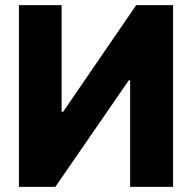

<svg xmlns="http://www.w3.org/2000/svg" viewBox="-20 -727 747 747"><path d="M219.7 -707V-292H225.6L509.8 -707H653.3V0H486.3V-415H481.4L195.3 0H53.7V-707Z"/></svg>

Font: Pretendard GOV ExtraBold
Style: Regular
Weight: 800
Designer: Base glyphs from Inter by Rasmus Andersson; Hangeul glyphs from Noto Sans CJK(Source Han Sans) by Jang Soo-young and Kan
Foundry: Kil Hyung-jin
Version: Version 1.309